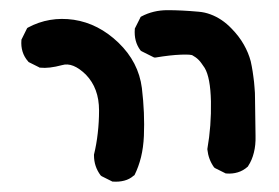

<svg xmlns="http://www.w3.org/2000/svg" viewBox="-20 -425 540 372"><path d="M196.8 -73.7 177.2 -83.5 175.8 -84.5 174.8 -85.4Q162.1 -102.5 162.1 -124V-124.5V-125.5Q167 -145.5 169.4 -167Q171.9 -188.5 171.9 -210.9Q171.9 -232.9 165.5 -250Q159.2 -267.1 146.5 -280.3Q121.1 -305.2 100.1 -298.8Q74.7 -292 58.1 -293.9H56.6L56.2 -294.4L36.6 -304.2L35.6 -304.7L34.7 -305.7Q26.9 -314.5 23.7 -325Q20.5 -335.4 21.5 -347.2V-348.1L22 -349.1L31.7 -368.7L32.7 -370.6L34.2 -371.6Q75.2 -393.6 123 -386.7Q170.9 -379.4 209.5 -342.3Q248.5 -304.7 254.9 -254.4Q260.7 -206.1 258.8 -161.6Q257.8 -139.2 253.2 -120.4Q248.5 -101.6 240.7 -85.9L239.7 -85L238.8 -84.5Q231 -77.6 220.7 -75Q210.4 -72.3 198.7 -73.2H197.8ZM416.5 -89.4 397 -99.1 395.5 -100.1 394.5 -101.1Q383.8 -116.2 381.8 -135.3V-135.7V-136.7Q389.6 -181.2 388.7 -228.5Q387.7 -274.9 376.5 -293.5Q373.5 -297.9 370.6 -302Q367.7 -306.2 364.7 -309.1Q361.8 -312 358.9 -314Q356 -315.9 353.5 -317.4Q351.1 -319.8 330.8 -319.1Q310.5 -318.4 281.2 -313.5H279.3L277.8 -314L254.4 -325.7L252.9 -326.7L252 -327.6Q239.3 -344.7 241.2 -368.7V-369.6L241.7 -370.6L251.5 -390.1L252.4 -392.1L253.9 -393.1Q276.9 -405.3 304.7 -405.3Q331.5 -405.3 364.7 -402.3Q376.5 -401.4 387.7 -397.2Q398.9 -393.1 409.2 -386.2Q419.4 -379.4 429.2 -369.1Q443.4 -354.5 452.4 -338.6Q461.4 -322.8 465.8 -306.2Q466.8 -301.3 467.8 -296.4Q468.8 -291.5 469.5 -286.6Q470.2 -281.7 470.9 -276.6Q471.7 -271.5 472.2 -266.4Q472.7 -261.2 473.1 -255.9Q473.6 -250.5 473.9 -245.1Q474.1 -239.7 474.1 -233.9Q474.6 -195.3 475.1 -161.6Q475.6 -144 471.9 -129.4Q468.3 -114.7 460.9 -103.5L460.4 -102.5L460 -102.1Q451.2 -94.2 440.7 -91.1Q430.2 -87.9 418.5 -88.9H417.5Z"/></svg>

Font: NaikaiFont
Style: SemiBold
Weight: 600
Version: Version 1.89